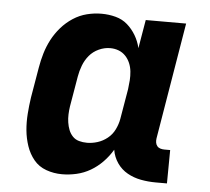

<svg xmlns="http://www.w3.org/2000/svg" viewBox="-44 -575 688 630"><g transform="rotate(5 300.0 -260.0)"><path d="M182 8Q155 8 130 -1Q105 -10 89 -29.5Q73 -49 64.5 -74Q56 -99 53.5 -125.5Q51 -152 53 -179.5Q55 -207 59 -234L76 -334Q80 -358 87 -381.5Q94 -405 105.5 -427Q117 -449 134 -468.5Q151 -488 172.5 -502Q194 -516 218 -522Q242 -528 266 -528Q290 -528 312.5 -522Q335 -516 351.5 -501.5Q368 -487 379.5 -467.5Q391 -448 396 -426L412 -520H545L481 -136Q480 -129 481 -122.5Q482 -116 486 -111Q490 -106 496.5 -104Q503 -102 510 -102H529L528 8H491Q466 8 442 3.5Q418 -1 397.5 -12.5Q377 -24 363.5 -43.5Q350 -63 346 -87Q333 -65 315 -46.5Q297 -28 275.5 -15.5Q254 -3 230 2.5Q206 8 182 8ZM255 -102Q272 -102 289.5 -107.5Q307 -113 322 -125Q337 -137 345.5 -154.5Q354 -172 357 -189L374 -289Q376 -304 377 -318.5Q378 -333 376.5 -347.5Q375 -362 369.5 -375Q364 -388 354.5 -398Q345 -408 332 -413Q319 -418 304 -418Q285 -418 266.5 -409.5Q248 -401 235.5 -386Q223 -371 216 -352.5Q209 -334 206 -316L189 -216Q187 -203 186.5 -189.5Q186 -176 188 -163Q190 -150 194.5 -138.5Q199 -127 207.5 -118Q216 -109 228.5 -105.5Q241 -102 255 -102Z"/></g></svg>

Font: Iosevka Etoile Extrabold
Style: Italic
Weight: 800
Italic angle: -9°
Designer: Belleve Invis
Foundry: Belleve Invis
Version: Version 22.1.2; ttfautohint (v1.8.4)